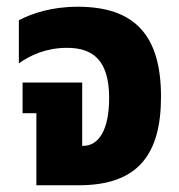

<svg xmlns="http://www.w3.org/2000/svg" viewBox="-20 -550 532 570"><path d="M88 0H214C391 0 458 -93 458 -263C458 -445 380 -530 211 -530C132 -530 75 -510 36 -490V-362C70 -386 117 -408 179 -408C256 -408 304 -371 304 -259C304 -166 274 -117 227 -117H224V-305H47V-214H88Z"/></svg>

Font: Noto Sans Thai UI Cond ExtBd
Style: Regular
Weight: 800
Width: 3
Designer: Monotype Design Team
Foundry: Monotype Imaging Inc.
Version: Version 2.000